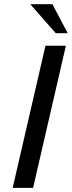

<svg xmlns="http://www.w3.org/2000/svg" viewBox="-20 -912 349 932"><path d="M250.5 -751 127 -891.6H234.4L308.6 -751ZM41.5 0 200.7 -689.9H299.8L140.6 0Z"/></svg>

Font: HK Grotesk Medium Italic
Style: Regular
Weight: 500
Italic angle: -13°
Designer: Alfredo Marco Pradil and Stefan Peev
Foundry: Hanken Design Co.
Version: Version 1.000;PS 001.000;hotconv 1.0.88;makeotf.lib2.5.64775